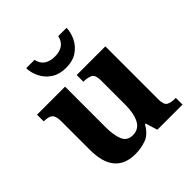

<svg xmlns="http://www.w3.org/2000/svg" viewBox="-204 -914 1075 1075"><g transform="rotate(-45 333.5 -376.5)"><path d="M258 10Q180 10 138 -38.5Q96 -87 96 -188V-412Q96 -456 80 -469.5Q64 -483 28 -483H26V-536H248V-216Q248 -152 264 -113.5Q280 -75 324 -75Q372 -75 393.5 -116Q415 -157 415 -227V-419Q415 -463 393.5 -473Q372 -483 343 -483H340V-536H567V-116Q567 -73 586 -63Q605 -53 634 -53H642V0H443L421 -71H416Q386 -19 345.5 -4.5Q305 10 258 10ZM326.9 -606Q275 -606 239.5 -629.5Q204 -653 186 -689.5Q168 -726 167 -763H233Q241 -727 265.5 -711Q290 -695 327 -695Q364 -695 388.5 -711Q413 -727 421 -763H487Q486 -726 468 -689.5Q450 -653 415 -629.5Q380 -606 326.9 -606Z"/></g></svg>

Font: Noto Serif Vithkuqi
Style: Regular
Weight: 400
Version: Version 1.005